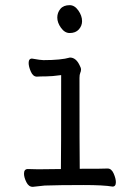

<svg xmlns="http://www.w3.org/2000/svg" viewBox="-20 -718 540 744"><path d="M250 -590Q231 -590 216.5 -610Q202 -630 202 -650Q202 -669 214 -683.5Q226 -698 250 -698Q269 -698 283.5 -677.5Q298 -657 298 -636Q298 -618 285.5 -604Q273 -590 250 -590ZM107 6Q91 6 82 -12.5Q73 -31 73 -45Q73 -63 88 -63L128 -62L216 -63Q217 -110 217 -427Q181 -422 158 -422Q135 -422 123 -421Q108 -421 99.5 -440.5Q91 -460 91 -474Q91 -491 104 -491Q138 -485 148 -485Q217 -485 251 -495Q274 -495 288 -466Q294 -455 294 -449Q294 -442 291 -435.5Q288 -429 288 -416Q288 -129 289 -64Q384 -64 397 -65Q412 -65 420.5 -45.5Q429 -26 429 -12Q429 5 416 5Q381 -1 304 -1Q209 -1 153 1Z"/></svg>

Font: Moon Stars Kai T HW
Style: Regular
Weight: 400
Designer: GuiWonder
Version: Version 1.101